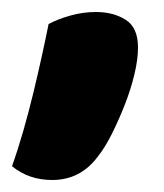

<svg xmlns="http://www.w3.org/2000/svg" viewBox="-29 -184 273 320"><path d="M134 77Q105 116 58 116Q19 116 -9 93Q1 65 10 33.5Q19 2 26.5 -29Q34 -60 40.5 -89.5Q47 -119 52 -144Q67 -152 88 -158Q109 -164 131 -164Q160 -164 180.5 -151Q201 -138 201 -105Q201 -85 195 -60Q189 -35 179 -9.5Q169 16 157.5 39Q146 62 134 77Z"/></svg>

Font: Baloo Chettan 2
Style: Bold
Weight: 700
Designer: Maithili Shingre, Unnati Kotecha and Ek Type
Foundry: Ek Type
Version: Version 1.640;hotconv 1.0.111;makeotfexe 2.5.65597; ttfautoh